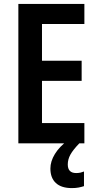

<svg xmlns="http://www.w3.org/2000/svg" viewBox="-20 -734 498 983"><path d="M412 0H74V-714H412V-611H195V-423H398V-320H195V-104H412ZM327 108Q327 152 370 152Q383 152 393 149.5Q403 147 410 144V219Q398 223 383 226Q368 229 348 229Q294 229 266 203Q238 177 238 129Q238 92 261 54.5Q284 17 327 -15L386 0Q354 33 340.5 57.5Q327 82 327 108Z"/></svg>

Font: Noto Sans Lao Looped Condensed SemiBold
Style: Regular
Weight: 600
Width: 3
Designer: Mark Frömberg, Ben Mitchell
Foundry: The Fontpad Ltd
Version: Version 1.002; ttfautohint (v1.8.4.7-5d5b)